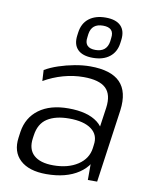

<svg xmlns="http://www.w3.org/2000/svg" viewBox="-88 -861 750 935"><g transform="rotate(10 286.5 -393.5)"><path d="M410 -174 437 -362Q446 -428 413.5 -459Q381 -490 303 -490Q253 -490 203 -476Q153 -462 108 -436L105 -490Q134 -507 171.5 -519.5Q209 -532 249.5 -539.5Q290 -547 326 -547Q429 -547 474 -501Q519 -455 507 -362L456 0H410ZM205 7Q119 7 75.5 -33.5Q32 -74 42 -145L46 -174Q57 -246 112 -286.5Q167 -327 257 -327Q352 -327 402 -288.5Q452 -250 441 -179L437 -148Q427 -76 365 -34.5Q303 7 205 7ZM231 -41Q304 -41 352 -72.5Q400 -104 407 -157L409 -173Q417 -223 379.5 -251Q342 -279 269 -279Q202 -279 161.5 -253Q121 -227 113 -168L111 -154Q103 -99 134.5 -70Q166 -41 231 -41ZM330 -590Q279 -590 255 -614.5Q231 -639 237 -684L239 -699Q245 -745 276.5 -769.5Q308 -794 359 -794Q410 -794 434 -769.5Q458 -745 452 -699L450 -684Q444 -639 412.5 -614.5Q381 -590 330 -590ZM336 -630Q364 -630 380 -643.5Q396 -657 400 -683L402 -700Q406 -727 393.5 -740Q381 -753 353 -753Q325 -753 309 -740Q293 -727 289 -700L287 -683Q283 -657 295.5 -643.5Q308 -630 336 -630Z"/></g></svg>

Font: Pathway Extreme 28pt Light
Style: Italic
Weight: 300
Italic angle: -8°
Designer: Eduardo Rodriguez Tunni
Foundry: Eduardo Rodriguez Tunni
Version: Version 1.001;gftools[0.9.26]